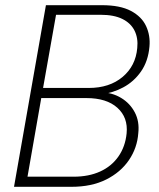

<svg xmlns="http://www.w3.org/2000/svg" viewBox="-20 -720 612 740"><path d="M34 0 157 -700H373Q443 -700 484.5 -678Q526 -656 543 -619.5Q560 -583 556 -540Q551 -484 523.5 -444.5Q496 -405 454.5 -383Q413 -361 364 -355L372 -364Q413 -363 447 -342.5Q481 -322 499.5 -287Q518 -252 513 -207Q509 -150 477 -103Q445 -56 389 -28Q333 0 255 0ZM86 -39H264Q322 -39 366 -59Q410 -79 436.5 -117Q463 -155 468 -206Q474 -267 432.5 -304.5Q391 -342 313 -342H139ZM146 -381H322Q402 -381 452.5 -423.5Q503 -466 509 -535Q513 -573 498.5 -602Q484 -631 451.5 -647Q419 -663 368 -663H196Z"/></svg>

Font: DM Sans 24pt ExtraLight
Style: Italic
Weight: 250
Italic angle: -10°
Designer: Colophon Foundry, Jonny Pinhorn
Foundry: Colophon Foundry
Version: Version 4.004;gftools[0.9.30]